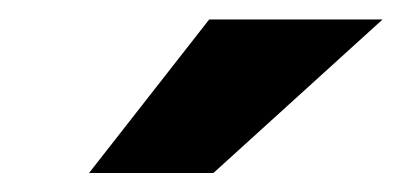

<svg xmlns="http://www.w3.org/2000/svg" viewBox="-20 -756 416 199"><path d="M72.3 -576.7 196.8 -735.8H376.5L201.2 -576.7Z"/></svg>

Font: Inter Display Black
Style: Italic
Weight: 900
Italic angle: -9.39999°
Designer: Rasmus Andersson
Foundry: rsms
Version: Version 4.000;git-a52131595